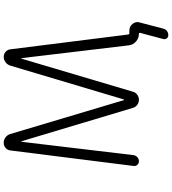

<svg xmlns="http://www.w3.org/2000/svg" viewBox="34 -828 932 1040"><g transform="rotate(-90 500.0 -308.0)"><path d="M477.5 -103.5Q477.5 -102.5 479.5 -102.5Q481.4 -102.5 481.4 -103.5L665 -719.7Q669.9 -734.4 683.1 -744.1Q696.3 -753.9 711.9 -753.9Q727.5 -753.9 739.3 -743.7Q751 -733.4 752.9 -717.8L833 -80.1Q834 -73.2 840.8 -73.2H855.5Q877 -73.2 890.6 -55.7Q900.4 -43.9 900.4 -29.3Q900.4 -23.4 898.4 -17.6L865.2 109.4Q862.3 122.1 852.5 129.9Q842.8 137.7 829.1 137.7Q818.4 137.7 812 128.9Q805.7 120.1 808.6 110.4L841.8 -14.6Q843.8 -21.5 836.9 -21.5Q813.5 -21.5 795.4 -37.1Q777.3 -52.7 774.4 -76.2L705.1 -657.2Q705.1 -658.2 703.6 -658.2Q702.1 -658.2 702.1 -657.2L523.4 -54.7Q519.5 -40 507.3 -30.8Q495.1 -21.5 479.5 -21.5Q463.9 -21.5 451.7 -30.8Q439.5 -40 435.5 -54.7L254.9 -657.2Q254.9 -658.2 253.4 -658.2Q252 -658.2 252 -657.2L179.7 -50.8Q177.7 -38.1 168.5 -29.8Q159.2 -21.5 146.5 -21.5Q134.8 -21.5 127 -30.3Q119.1 -39.1 121.1 -50.8L205.1 -717.8Q207 -733.4 218.8 -743.7Q230.5 -753.9 247.1 -753.9Q262.7 -753.9 275.9 -744.1Q289.1 -734.4 293.9 -718.8Z"/></g></svg>

Font: Rounded Mgen+ 1m light
Style: Regular
Weight: 200
Designer: [Source Han Sans]
Ryoko NISHIZUKA  (kana & ideographs); Paul D. Hunt (Latin, Greek & Cyrillic); Wenlong ZHANG  (bopomofo
Version: Version 1.059.20150602